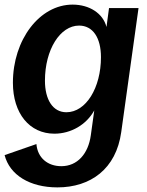

<svg xmlns="http://www.w3.org/2000/svg" viewBox="-31 -580 637 833"><path d="M218 233C362 233 473 153 495 -7L570 -545H442L431 -463C416 -522 357 -560 284 -560C141 -560 25 -408 25 -221C25 -88 97 0 205 0C277 0 344 -39 378 -101L363 7C352 87 305 141 235 141C176 141 132 105 127 45L-11 93C11 179 98 233 218 233ZM257 -93C198 -93 164 -148 164 -230C164 -365 230 -469 312 -469C372 -469 407 -416 407 -332C407 -199 342 -93 257 -93Z"/></svg>

Font: Ronzino Bold
Style: Italic
Weight: 700
Italic angle: -8°
Designer: Nunzio Mazzaferro
Foundry: Collletttivo
Version: Version 1.000;Glyphs 3.3 (3337)